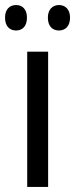

<svg xmlns="http://www.w3.org/2000/svg" viewBox="-37 -742 298 762"><path d="M-17 -672C-17 -637 2 -621 27 -621C51 -621 70 -637 70 -672C70 -706 51 -722 27 -722C2 -722 -17 -706 -17 -672ZM153 -672C153 -637 172 -621 197 -621C221 -621 241 -637 241 -672C241 -706 221 -722 197 -722C173 -722 153 -706 153 -672ZM154 0V-537H71V0Z"/></svg>

Font: Noto Sans Condensed
Style: Regular
Weight: 400
Width: 3
Designer: Monotype Design Team
Foundry: Monotype Imaging Inc.
Version: Version 2.013